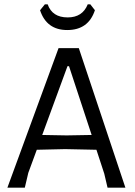

<svg xmlns="http://www.w3.org/2000/svg" viewBox="-20 -862 618 882"><path d="M395 -842 416 -815Q386 -724 289 -724Q194 -724 164 -815L186 -842H199Q220 -782 291 -782Q359 -782 383 -842ZM342 -641 556 0H474L459 -64L423 -174L279 -177L149 -174L110 -68L94 0H14L249 -641ZM290 -558 174 -242 286 -240 401 -242 297 -558Z"/></svg>

Font: Alegreya Sans SC
Style: Regular
Weight: 400
Designer: Juan Pablo del Peral
Foundry: Huerta Tipografica
Version: Version 2.007